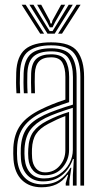

<svg xmlns="http://www.w3.org/2000/svg" viewBox="-20 -787 429 814"><path d="M320.8 0V-460.8Q320.8 -526.2 294.5 -560.5Q268.2 -594.8 196.8 -594.8Q135 -594.8 101.1 -570.1Q67.2 -545.5 64.8 -479.5Q62.8 -433.5 65.5 -391.5H49.8Q48.2 -416.2 48.1 -436.9Q48 -457.5 48.8 -480Q51.5 -548 86.4 -577.8Q121.2 -607.5 196.8 -607.5Q279.2 -607.5 307.9 -569.1Q336.5 -530.8 336.5 -460.8V0ZM289 0V-44.8L293 -112.5H289.2Q274.2 -69.5 242.2 -43.8Q210.2 -18 162.8 -18Q122.5 -18 97.4 -42.9Q72.2 -67.8 68.8 -112.5Q67.2 -135.5 68.2 -159.2Q70.8 -211.8 93.9 -243.6Q117 -275.5 167 -299.2Q189 -309.8 222.8 -321.8Q256.5 -333.8 289.2 -343.5V-460.8Q289.2 -510.5 270.5 -539.9Q251.8 -569.2 196.8 -569.2Q147 -569.2 122.6 -548Q98.2 -526.8 96 -476.5Q95.5 -461.5 95.5 -438.2Q95.5 -415 97 -391.5H81.2Q79.8 -413.2 79.6 -436.8Q79.5 -460.2 80.2 -476.8Q82.5 -532.5 109.8 -557.4Q137 -582.2 196.8 -582.2Q259 -582.2 281.9 -550.9Q304.8 -519.5 304.8 -460.8V0ZM156 7Q104.8 7 73.2 -23.4Q41.8 -53.8 37.2 -110.5Q35.5 -135.2 36.5 -161.2Q39.5 -218.5 66.8 -256.5Q94 -294.5 154.8 -323.8Q176.5 -334.5 200.4 -344.2Q224.2 -354 257.2 -364.8V-460.8Q257.2 -499 244.5 -521.5Q231.8 -544 196.8 -544Q162 -544 145.6 -527Q129.2 -510 127.8 -475.2Q127.2 -462 127.2 -439Q127.2 -416 128.2 -391.5H112.5Q111.5 -414 111.5 -437.2Q111.5 -460.5 112 -476Q113.8 -519.8 134.8 -538.2Q155.8 -556.8 196.8 -556.8Q242.2 -556.8 257.8 -530.5Q273.2 -504.2 273.2 -460.8V-354Q241.8 -343.8 212.1 -332.8Q182.5 -321.8 160.8 -311.5Q108 -286.8 81.2 -250.6Q54.5 -214.5 52.5 -160.2Q52 -148.2 52 -136.2Q52 -124.2 53 -111.8Q57 -62 84.9 -33.8Q112.8 -5.5 159.5 -5.5Q203.8 -5.5 232.2 -24.4Q260.8 -43.2 279 -76H282.5L274.2 -21.2V0H258.8L258.5 -10.2L269 -45.8H265.8Q245.5 -18 218.9 -5.5Q192.2 7 156 7ZM166.8 -30.5Q204.8 -30.5 232.1 -48.5Q259.5 -66.5 274.1 -94.2Q288.8 -122 288.8 -151.8V-330Q257.8 -320.5 226.1 -309Q194.5 -297.5 172.8 -286.8Q129.8 -265.2 108.4 -236Q87 -206.8 84 -157.5Q82.8 -135.2 84.8 -113.5Q88.5 -74.8 109.6 -52.6Q130.8 -30.5 166.8 -30.5ZM169.5 -44Q138.8 -44 120.9 -63.5Q103 -83 100.2 -115.5Q98.5 -136.5 99.8 -155.8Q102 -202.2 121.5 -228.6Q141 -255 178.5 -274.2Q202.5 -286.5 224.9 -295.6Q247.2 -304.8 272.8 -312.5V-150.8Q272.8 -109.5 245.2 -76.8Q217.8 -44 169.5 -44ZM171 -56.2Q208.8 -56.2 232.9 -84.1Q257 -112 257 -149.5V-295Q238.2 -288 221.1 -280.1Q204 -272.2 185 -262.2Q148.5 -243 132.8 -218.9Q117 -194.8 115.5 -155Q114.8 -136 116.2 -116.8Q118.2 -90 132.5 -73.1Q146.8 -56.2 171 -56.2ZM72 -766.8H88.8L167 -644.2H150.5ZM104.8 -766.8H122L175.2 -679.5L190.8 -655.2H202.8L218 -679.5L271.2 -766.8H288.5L211.8 -644.2H181.5ZM137.5 -766.8H154.8L190.8 -700.2L194 -687.5H199.5L202.5 -700.2L239 -766.8H256.2L212.8 -691.5L202.8 -671.2H190.8L180.8 -691.5ZM304.5 -766.8H321.5L242.8 -644.2H226.2Z"/></svg>

Font: Big Shoulders Inline Text
Style: Regular
Weight: 400
Designer: Patric King
Foundry: XO Type Co
Version: Version 1.000